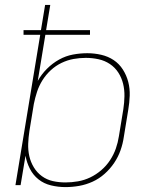

<svg xmlns="http://www.w3.org/2000/svg" viewBox="-20 -755 640 783"><path d="M247 8Q217 8 188 1Q159 -6 137 -23.5Q115 -41 102 -66.5Q89 -92 84 -120L64 0H43L144 -613H76V-632H147L164 -735H185L168 -632H347V-613H165L134 -425Q149 -452 171.5 -474.5Q194 -497 221 -512Q248 -527 277.5 -532.5Q307 -538 336 -538Q365 -538 393 -531.5Q421 -525 443.5 -510Q466 -495 481 -471.5Q496 -448 503 -421Q510 -394 509 -365Q508 -336 503 -307L485 -197Q481 -169 471.5 -142Q462 -115 445.5 -90.5Q429 -66 406.5 -46Q384 -26 357.5 -14Q331 -2 303 3Q275 8 247 8ZM247 -11Q272 -11 298 -15.5Q324 -20 348 -31.5Q372 -43 393 -61Q414 -79 429 -102Q444 -125 452.5 -149.5Q461 -174 465 -200L483 -310Q487 -336 487.5 -362.5Q488 -389 482 -413.5Q476 -438 462.5 -459Q449 -480 428 -494Q407 -508 381.5 -513.5Q356 -519 330 -519Q305 -519 280 -514.5Q255 -510 231 -498.5Q207 -487 187 -468.5Q167 -450 153 -427.5Q139 -405 131 -380.5Q123 -356 118 -331L100 -221Q96 -195 95 -169Q94 -143 99.5 -118.5Q105 -94 118 -72.5Q131 -51 151 -36.5Q171 -22 195.5 -16.5Q220 -11 247 -11Z"/></svg>

Font: Iosevka Curly ThExObl
Style: Regular
Weight: 100
Width: 7
Italic angle: -9°
Monospace: yes
Designer: Belleve Invis
Foundry: Belleve Invis
Version: Version 11.1.0; ttfautohint (v1.8.3)